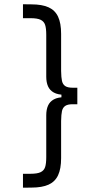

<svg xmlns="http://www.w3.org/2000/svg" viewBox="-20 -750 461 902"><path d="M343.3 -328.1H268.6V-271H343.3ZM267.1 -7.3V-175.8V-181.6Q267.6 -212.4 271.2 -228.5Q274.9 -244.6 286.4 -252.4Q297.9 -260.3 321.3 -260.3H343.3V-293.5H283.2Q252 -293.5 232.9 -283Q213.9 -272.5 205.6 -253.7Q197.3 -234.9 197.3 -208.5V-12.2Q197.3 19 191.9 35.2Q186.5 51.3 170.9 58.8Q155.3 66.4 123 66.4H87.9V131.8L127.4 131.3Q177.7 131.3 208.3 117.4Q238.8 103.5 252.9 73.2Q267.1 43 267.1 -7.3ZM87.9 -730V-664.6H123Q155.3 -664.6 170.9 -657Q186.5 -649.4 191.9 -633.3Q197.3 -617.2 197.3 -585.9V-389.6Q197.3 -363.3 205.6 -344.5Q213.9 -325.7 232.9 -315.2Q252 -304.7 283.2 -304.7H343.3V-337.9H321.3Q297.9 -337.9 286.4 -345.7Q274.9 -353.5 271.2 -369.6Q267.6 -385.7 267.1 -416.5V-422.4V-590.8Q267.1 -641.1 252.9 -671.4Q238.8 -701.7 208.3 -715.6Q177.7 -729.5 127.4 -729.5Z"/></svg>

Font: Wand UI Pro
Style: Regular
Weight: 400
Designer: Andreas Faust
Version: Version 1.003;FEAKit 1.0